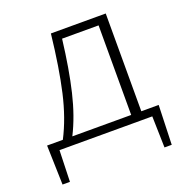

<svg xmlns="http://www.w3.org/2000/svg" viewBox="-148 -792 1083 1122"><g transform="rotate(-20 393.5 -231.5)"><path d="M730 195H685L680 0H103L97 195H51L44 -50H142Q200 -162 233 -306.5Q266 -451 289 -658H630V-50H738ZM567 -50V-607H340Q318 -424 286 -289.5Q254 -155 201 -50Z"/></g></svg>

Font: Isabella Sans
Style: Regular
Weight: 400
Designer: Original fonts by Christian Thalmann (Catharsis Fonts), Modifications by Cristiano Sobral
Version: Version 0.002;July 12, 2020;FontCreator 13.0.0.2655 64-bit; 